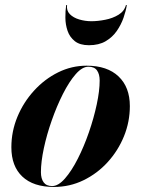

<svg xmlns="http://www.w3.org/2000/svg" viewBox="-20 -730 563 760"><path d="M245.5 -710Q242.5 -688.5 256.2 -674.2Q270 -660 293.5 -653Q317 -646 342 -646Q367 -646 396.5 -651.8Q426 -657.5 449 -671.5Q472 -685.5 478.5 -710H482Q478.5 -687 469 -659.8Q459.5 -632.5 442.5 -607.8Q425.5 -583 398.5 -567Q371.5 -551 332 -551Q296.5 -551 276.2 -567Q256 -583 247.5 -607.8Q239 -632.5 238.8 -659.8Q238.5 -687 242 -710ZM193.5 10Q112 10 68.5 -31Q25 -72 25 -147Q25 -210 49 -267.8Q73 -325.5 114.8 -371.2Q156.5 -417 210 -443.5Q263.5 -470 323 -470Q404.5 -470 449.2 -427.5Q494 -385 494 -310Q494 -248 470.8 -190.8Q447.5 -133.5 406.2 -88.2Q365 -43 310.5 -16.5Q256 10 193.5 10ZM186.5 6.5Q211 6.5 237.2 -23.5Q263.5 -53.5 288 -101.8Q312.5 -150 332 -206.5Q351.5 -263 363 -317Q374.5 -371 374.5 -411Q374.5 -436.5 364 -451.2Q353.5 -466 330 -466Q305.5 -466 279.5 -436.2Q253.5 -406.5 229 -358Q204.5 -309.5 184.8 -253.2Q165 -197 153.5 -143Q142 -89 142 -48.5Q142 -23 152.8 -8.2Q163.5 6.5 186.5 6.5Z"/></svg>

Font: Bodoni* 48pt
Style: Bold Italic
Weight: 700
Italic angle: -13°
Version: Version 2.3